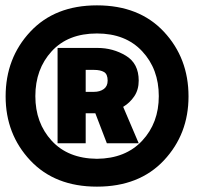

<svg xmlns="http://www.w3.org/2000/svg" viewBox="-20 -835 785 717"><path d="M684 -475Q684 -334 592 -236Q500 -138 342 -138Q185 -138 93 -236Q1 -334 1 -475Q1 -618 93 -716.5Q185 -815 342 -815Q500 -815 592 -716.5Q684 -618 684 -475ZM112 -476Q112 -376 173 -309.5Q234 -243 342 -242Q449 -243 511 -309.5Q573 -376 573 -476Q573 -577 511 -643.5Q449 -710 342 -710Q234 -710 173 -643.5Q112 -577 112 -476ZM331 -574H300V-492H331Q353 -492 367.5 -502.5Q382 -513 382 -534Q382 -558 368.5 -566Q355 -574 331 -574ZM195 -300V-656H344Q402 -656 450 -627Q498 -598 498 -534Q498 -500 481.5 -475.5Q465 -451 440 -436L498 -300H379L336 -412H300V-300Z"/></svg>

Font: Palanquin Dark
Style: Bold
Weight: 700
Designer: Pria Ravichandran
Version: Version 1.000